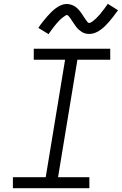

<svg xmlns="http://www.w3.org/2000/svg" viewBox="-20 -992 642 1012"><path d="M48 0V-58H221L323 -677H158V-735H561V-677H388L286 -58H451V0ZM236 -812 182 -845Q194 -863 206 -878Q218 -893 228.5 -905Q239 -917 249 -927Q259 -937 272.5 -947.5Q286 -958 301.5 -964.5Q317 -971 333 -971Q338 -971 343.5 -970Q349 -969 354 -967.5Q359 -966 363.5 -964Q368 -962 372.5 -959.5Q377 -957 380.5 -954Q384 -951 388 -947.5Q392 -944 395.5 -940Q399 -936 402 -932Q405 -928 408 -924Q411 -920 413.5 -916Q416 -912 419 -907.5Q422 -903 425 -898.5Q428 -894 431 -889.5Q434 -885 436.5 -882Q439 -879 442 -875Q445 -871 450 -871Q454 -871 457.5 -873Q461 -875 464.5 -877Q468 -879 471.5 -882Q475 -885 479.5 -889Q484 -893 485.5 -894Q487 -895 489 -897.5Q491 -900 493.5 -902.5Q496 -905 499 -908Q502 -911 504.5 -914Q507 -917 510 -920.5Q513 -924 515.5 -928Q518 -932 521.5 -935.5Q525 -939 528 -943.5Q531 -948 534.5 -952.5Q538 -957 541 -961.5Q544 -966 548 -972L602 -938Q589 -920 577.5 -905Q566 -890 555.5 -878Q545 -866 535 -856Q525 -846 511 -835.5Q497 -825 481.5 -819Q466 -813 451 -813Q440 -813 430 -815.5Q420 -818 411.5 -823.5Q403 -829 395.5 -835.5Q388 -842 382 -850Q376 -858 371 -865.5Q366 -873 359.5 -882.5Q353 -892 348.5 -899Q344 -906 336 -912Q335 -912 334.5 -912.5Q334 -913 333 -913Q330 -913 326 -910.5Q322 -908 319 -906Q316 -904 312 -901Q308 -898 303.5 -894Q299 -890 298 -889Q297 -888 294.5 -885.5Q292 -883 289.5 -880.5Q287 -878 284.5 -875Q282 -872 279 -869Q276 -866 273.5 -862.5Q271 -859 268 -855.5Q265 -852 262 -848Q259 -844 255.5 -839.5Q252 -835 249 -830.5Q246 -826 242.5 -821.5Q239 -817 236 -812Z"/></svg>

Font: Iosevka SS04 Light Extended
Style: Italic
Weight: 300
Width: 7
Italic angle: -9°
Monospace: yes
Designer: Belleve Invis
Foundry: Belleve Invis
Version: Version 19.0.0; ttfautohint (v1.8.4)